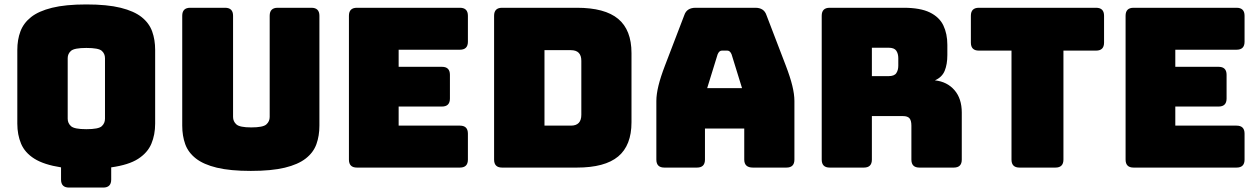

<svg xmlns="http://www.w3.org/2000/svg" viewBox="-20 -755 5676 865"><path d="M445 90H291Q255 90 255 54V-1Q178 -13 135 -40Q92 -67 75 -107.5Q58 -148 58 -198V-530Q58 -576 72 -613.5Q86 -651 120 -678Q154 -705 214.5 -720Q275 -735 369 -735Q463 -735 523.5 -720Q584 -705 618 -678Q652 -651 665.5 -613.5Q679 -576 679 -530V-198Q679 -148 662 -107.5Q645 -67 602.5 -39.5Q560 -12 481 -1V54Q481 90 445 90ZM285 -220Q285 -200 300 -186.5Q315 -173 369 -173Q424 -173 438.5 -186.5Q453 -200 453 -220V-493Q453 -513 438.5 -526Q424 -539 369 -539Q315 -539 300 -526Q285 -513 285 -493Z M1419 -189Q1419 -143 1405.5 -105.5Q1392 -68 1357.5 -41Q1323 -14 1263 0.5Q1203 15 1110 15Q1017 15 957 0.5Q897 -14 862.5 -41Q828 -68 814.5 -105.5Q801 -143 801 -189V-684Q801 -720 837 -720H994Q1030 -720 1030 -684V-228Q1030 -208 1045 -194.5Q1060 -181 1112 -181Q1165 -181 1180 -194.5Q1195 -208 1195 -228V-684Q1195 -720 1231 -720H1383Q1419 -720 1419 -684Z M2052 0H1588Q1552 0 1552 -36V-684Q1552 -720 1588 -720H2052Q2088 -720 2088 -684V-567Q2088 -531 2052 -531H1776V-454H1971Q2007 -454 2007 -418V-311Q2007 -275 1971 -275H1776V-189H2052Q2088 -189 2088 -153V-36Q2088 0 2052 0Z M2579 0H2242Q2206 0 2206 -36V-684Q2206 -720 2242 -720H2579Q2705 -720 2765 -670Q2825 -620 2825 -516V-204Q2825 -100 2765 -50Q2705 0 2579 0ZM2433 -529V-189H2552Q2599 -189 2599 -238V-481Q2599 -529 2552 -529Z M3156 -36Q3156 0 3120 0H2973Q2937 0 2937 -36V-300Q2937 -330 2946.5 -369Q2956 -408 2976 -460L3063 -687Q3074 -720 3114 -720H3383Q3422 -720 3433 -687L3520 -460Q3540 -408 3549.5 -369Q3559 -330 3559 -300V-36Q3559 0 3523 0H3372Q3333 0 3333 -36V-176H3156ZM3213 -510 3166 -358H3323L3276 -510Q3269 -527 3257 -527H3232Q3220 -527 3213 -510Z M3872 0H3718Q3682 0 3682 -36V-684Q3682 -720 3718 -720H4051Q4126 -720 4169 -699Q4212 -678 4230 -640.5Q4248 -603 4248 -553V-507Q4248 -465 4236 -436Q4224 -407 4192 -393Q4247 -387 4280 -349Q4313 -311 4313 -248V-36Q4313 0 4277 0H4122Q4086 0 4086 -36V-189Q4086 -212 4077.5 -222Q4069 -232 4048 -232H3908V-36Q3908 0 3872 0ZM3908 -540V-412H3983Q4009 -412 4018 -425.5Q4027 -439 4027 -459V-493Q4027 -513 4018 -526.5Q4009 -540 3983 -540Z M4735 0H4573Q4537 0 4537 -36V-527H4390Q4354 -527 4354 -563V-684Q4354 -720 4390 -720H4918Q4954 -720 4954 -684V-563Q4954 -527 4918 -527H4771V-36Q4771 0 4735 0Z M5551 0H5087Q5051 0 5051 -36V-684Q5051 -720 5087 -720H5551Q5587 -720 5587 -684V-567Q5587 -531 5551 -531H5275V-454H5470Q5506 -454 5506 -418V-311Q5506 -275 5470 -275H5275V-189H5551Q5587 -189 5587 -153V-36Q5587 0 5551 0Z"/></svg>

Font: Bungee Tint
Style: Regular
Weight: 400
Designer: David Jonathan Ross
Foundry: David Jonathan Ross
Version: Version 2.001